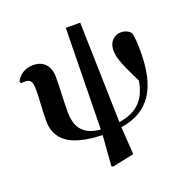

<svg xmlns="http://www.w3.org/2000/svg" viewBox="-160 -855 1187 1229"><g transform="rotate(-20 433.5 -240.0)"><path d="M401 229 550 198 538 10C733 -19 825 -154 819 -427C819 -469 816 -495 809 -531C795 -551 769 -562 740 -562C702 -562 658 -533 658 -469C658 -429 667 -388 745 -233C727 -116 666 -44 537 -25L519 -709H421L409 -21C290 -31 248 -97 248 -199C248 -279 254 -356 254 -435C254 -517 207 -557 143 -557C84 -557 44 -527 25 -487L31 -474C39 -475 46 -476 56 -476C94 -476 107 -460 107 -402C107 -335 99 -265 99 -194C99 -59 194 10 408 16L392 223Z"/></g></svg>

Font: Noto Serif CJK HK Black
Style: Regular
Weight: 900
Designer: Ryoko NISHIZUKA 西塚涼子 (kana & ideographs); Frank Grießhammer (Latin, Greek & Cyrillic); Wenlong ZHANG 张文龙 (bopomofo); San
Foundry: Adobe
Version: Version 2.001;hotconv 1.1.0;makeotfexe 2.6.0